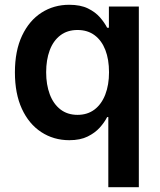

<svg xmlns="http://www.w3.org/2000/svg" viewBox="-20 -568 658 792"><path d="M552.7 204.1H426.8V-85H421.9Q411.1 -63.5 391.6 -41.7Q372.1 -20 341.6 -4.9Q311 10.3 266.1 10.3Q201.2 10.3 150.1 -23.2Q99.1 -56.6 70.3 -119.1Q41.5 -181.6 41.5 -269.5Q41.5 -358.4 71 -420.9Q100.6 -483.4 151.4 -515.9Q202.1 -548.3 265.6 -548.3Q312 -548.3 342.8 -533.2Q373.5 -518.1 392.6 -496.1Q411.6 -474.1 421.9 -453.6H429.2V-541H552.7ZM299.8 -94.2Q340.8 -94.2 369.9 -116.2Q398.9 -138.2 414.3 -178Q429.7 -217.8 429.7 -270Q429.7 -322.8 414.6 -361.8Q399.4 -400.9 370.4 -422.6Q341.3 -444.3 299.8 -444.3Q257.8 -444.3 228.8 -422.1Q199.7 -399.9 185.1 -360.6Q170.4 -321.3 170.4 -270Q170.4 -218.8 185.3 -179Q200.2 -139.2 229.2 -116.7Q258.3 -94.2 299.8 -94.2Z"/></svg>

Font: Inter 17pt SemiBold
Style: Regular
Weight: 600
Version: Version 4.001;git-66647c0bb